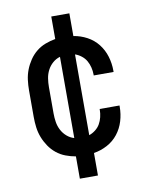

<svg xmlns="http://www.w3.org/2000/svg" viewBox="-83 -689 666 857"><g transform="rotate(-10 250.0 -260.5)"><path d="M209 107V6Q186 2 163.5 -6.5Q141 -15 122.5 -30Q104 -45 90.5 -65Q77 -85 68.5 -107Q60 -129 57 -152.5Q54 -176 54 -200V-320Q54 -344 57 -367.5Q60 -391 68.5 -413Q77 -435 90.5 -455Q104 -475 122.5 -490Q141 -505 163.5 -513.5Q186 -522 209 -526V-628H291V-525Q323 -520 352 -504.5Q381 -489 401 -463.5Q421 -438 430.5 -406.5Q440 -375 440 -342V-336H350V-340Q350 -356 346 -372.5Q342 -389 334 -403Q326 -417 312.5 -427.5Q299 -438 284 -443V-77Q299 -82 312.5 -92.5Q326 -103 334 -117Q342 -131 346 -147.5Q350 -164 350 -180V-184H440V-178Q440 -145 430.5 -113.5Q421 -82 401 -56.5Q381 -31 352 -15.5Q323 0 291 5V107ZM216 -76V-444Q198 -439 183 -426Q168 -413 159 -395.5Q150 -378 147 -358.5Q144 -339 144 -320V-200Q144 -181 147 -161.5Q150 -142 159 -124.5Q168 -107 183 -94Q198 -81 216 -76Z"/></g></svg>

Font: Iosevka Term Curly Medium
Style: Regular
Weight: 500
Designer: Belleve Invis
Foundry: Belleve Invis
Version: Version 32.3.0